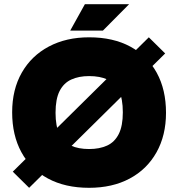

<svg xmlns="http://www.w3.org/2000/svg" viewBox="-20 -887 851 916"><path d="M119 9 41 -68 690 -709 768 -632ZM405 9Q291 9 208.5 -35.5Q126 -80 82 -161Q38 -242 38 -351Q38 -460 84 -540.5Q130 -621 213 -665Q296 -709 405 -709Q520 -709 602 -664.5Q684 -620 728 -539.5Q772 -459 772 -349Q772 -241 726.5 -160Q681 -79 598.5 -35Q516 9 405 9ZM405 -176Q455 -176 491 -192.5Q527 -209 546.5 -247.5Q566 -286 566 -351Q566 -416 547.5 -453.5Q529 -491 493 -507.5Q457 -524 405 -524Q356 -524 320 -507.5Q284 -491 264.5 -453Q245 -415 245 -349Q245 -285 263.5 -247Q282 -209 318 -192.5Q354 -176 405 -176ZM315 -741 385 -867H596L471 -741Z"/></svg>

Font: REM ExtraBold
Style: Regular
Weight: 800
Designer: Octavio Pardo
Foundry: Ashler Design
Version: Version 1.005;gftools[0.9.28]